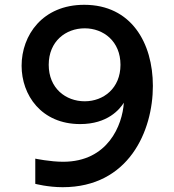

<svg xmlns="http://www.w3.org/2000/svg" viewBox="-20 -770 727 800"><path d="M331 -750C157 -750 70 -623 70 -496C70 -374 152 -253 314 -253C429 -253 479 -315 496 -342C490 -249 430 -96 243 -96C189 -96 127 -109 127 -109V-4C127 -4 180 10 241 10C517 10 617 -225 617 -412C617 -591 527 -750 331 -750ZM333 -652C411 -652 482 -598 482 -500C482 -402 411 -348 333 -348C254 -348 183 -402 183 -500C183 -598 254 -652 333 -652Z"/></svg>

Font: Be Vietnam Pro Medium
Style: Regular
Weight: 500
Designer: Lam Bao, Tony Le, Vietanh Nguyen
Foundry: Yellow Type Foundry
Version: Version 1.002